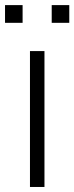

<svg xmlns="http://www.w3.org/2000/svg" viewBox="-39 -743 295 763"><path d="M80.1 0V-540H137.7V0ZM-19 -652.3V-722.7H50.8V-652.3ZM166.5 -652.3V-722.7H236.3V-652.3Z"/></svg>

Font: Manrope Light
Style: Regular
Weight: 300
Designer: Mikhail Sharanda
Foundry: Mikhail Sharanda
Version: Version 4.505;FEAKit 1.0